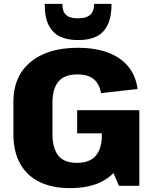

<svg xmlns="http://www.w3.org/2000/svg" viewBox="-20 -957 790 988"><path d="M340 11Q249 11 184 -20.5Q119 -52 84 -114Q49 -176 49 -268V-434Q49 -521 88.5 -583Q128 -645 202.5 -678Q277 -711 381 -711Q470 -711 535.5 -686.5Q601 -662 640 -614.5Q679 -567 688 -499L500 -478Q491 -526 462 -550Q433 -574 378 -574Q311 -574 280.5 -537Q250 -500 250 -429V-267Q250 -195 279.5 -157Q309 -119 376 -119Q442 -119 473 -156Q504 -193 504 -260L625 -237Q625 -160 592.5 -104.5Q560 -49 496.5 -19Q433 11 340 11ZM504 -207V-346L567 -271H377V-390H697V-1H592ZM377 -751Q331 -751 293 -767Q255 -783 232.5 -823.5Q210 -864 210 -937H301Q301 -907 311 -891Q321 -875 338.5 -869Q356 -863 377 -863H387Q424 -863 444 -880.5Q464 -898 464 -937H554Q554 -871 534.5 -830Q515 -789 478 -770Q441 -751 387 -751Z"/></svg>

Font: Pathway Extreme 28pt ExtraBold
Style: Regular
Weight: 800
Designer: Eduardo Rodriguez Tunni
Foundry: Eduardo Rodriguez Tunni
Version: Version 1.001;gftools[0.9.26]